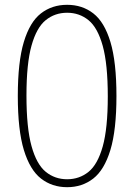

<svg xmlns="http://www.w3.org/2000/svg" viewBox="-20 -769 558 798"><path d="M259 9Q196.5 9 150.5 -26.8Q104.5 -62.5 79.2 -145.5Q54 -228.5 54 -370Q54 -511.5 79 -594.5Q104 -677.5 150 -713.2Q196 -749 259 -749Q322 -749 368 -713.2Q414 -677.5 439 -594.5Q464 -511.5 464 -370Q464 -228.5 438.8 -145.5Q413.5 -62.5 367.5 -26.8Q321.5 9 259 9ZM259 -24Q310 -24 348 -54.8Q386 -85.5 407 -160.5Q428 -235.5 428 -368Q428 -502.5 407 -578.2Q386 -654 348 -685Q310 -716 259 -716Q208 -716 170 -685.2Q132 -654.5 111 -579.5Q90 -504.5 90 -372Q90 -237.5 111 -161.8Q132 -86 170 -55Q208 -24 259 -24Z"/></svg>

Font: Encode Sans Condensed Thin
Style: Regular
Weight: 100
Width: 3
Designer: Multiple Designers
Foundry: Impallari Type
Version: Version 3.000; ttfautohint (v1.8.3) -l 8 -r 50 -G 200 -x 14 